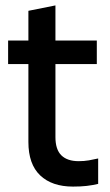

<svg xmlns="http://www.w3.org/2000/svg" viewBox="-20 -680 407 710"><path d="M250 10Q172 10 128.5 -31.5Q85 -73 85 -155V-640L185 -660V-173Q185 -127 207 -105.5Q229 -84 271 -84Q291 -84 308.5 -87Q326 -90 343 -94V0Q322 5 300.5 7.5Q279 10 250 10ZM10 -443V-530H338V-443Z"/></svg>

Font: Radio Canada Big
Style: Regular
Weight: 400
Designer: Étienne Aubert Bonn
Foundry: Coppers and Brasses
Version: Version 1.001